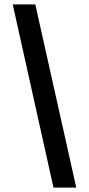

<svg xmlns="http://www.w3.org/2000/svg" viewBox="-20 -783 405 876"><path d="M38 -763H141L328 73H224Z"/></svg>

Font: Instrument Sans SemiCondensed SemiBold
Style: Regular
Weight: 600
Width: 4
Designer: Rodrigo Fuenzalida
Foundry: fragTYPE
Version: Version 1.000;gftools[0.9.28]